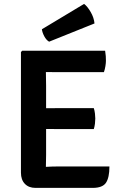

<svg xmlns="http://www.w3.org/2000/svg" viewBox="-20 -936 609 958"><path d="M526 -105.5Q526 -50 508.8 -24.2Q491.5 1.5 442.5 1.5H157Q123.5 1.5 104 -18.8Q84.5 -39 84.5 -74.5V-676.5L91 -683H504.5Q507 -668.5 507.8 -656Q508.5 -643.5 508.5 -632.5Q508.5 -622 506 -606.2Q503.5 -590.5 498.5 -576H274Q263 -576 245.2 -576.2Q227.5 -576.5 209 -576.5Q209 -556.5 209.5 -542.2Q210 -528 210 -508V-396Q228 -396 245.5 -396.2Q263 -396.5 274 -396.5H448Q452 -384.5 453.8 -369.5Q455.5 -354.5 455.5 -344.5Q455.5 -333.5 453.8 -319Q452 -304.5 448 -292H274Q263 -292 245.5 -292.2Q228 -292.5 210 -292.5V-162.5Q210 -147 209.5 -133.8Q209 -120.5 209 -104V-103.5Q224.5 -104.5 241.2 -105Q258 -105.5 278 -105.5ZM399.5 -916.5Q416 -904.5 432.5 -876Q449 -847.5 451.5 -819L225 -728Q211 -736 201 -754.8Q191 -773.5 189 -790Z"/></svg>

Font: Signika Negative SemiBold
Style: Regular
Weight: 600
Designer: Anna Giedryś
Foundry: Anna Giedryś
Version: Version 2.000; ttfautohint (v1.8.3) -l 8 -r 50 -G 200 -x 9 -